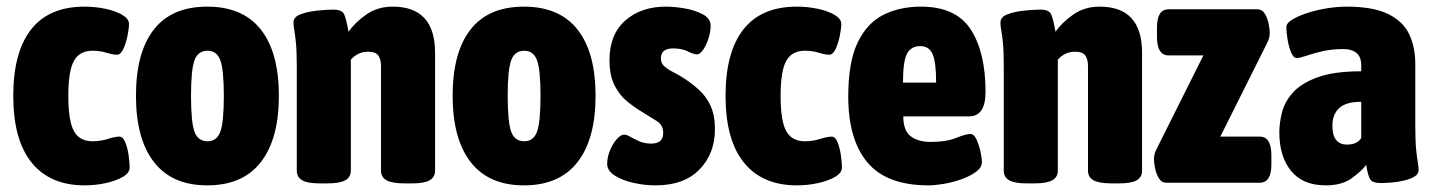

<svg xmlns="http://www.w3.org/2000/svg" viewBox="-20 -551 4322 579"><path d="M235 8Q131 8 75.5 -60.5Q20 -129 20 -262Q20 -394 74 -462.5Q128 -531 235 -531Q267 -531 298 -524.5Q329 -518 349 -506Q369 -494 369 -479Q369 -465 364.5 -443Q360 -421 352 -403.5Q344 -386 333 -386Q320 -386 301 -392Q282 -398 259 -398Q220 -398 203 -367.5Q186 -337 186 -262Q186 -186 203 -155.5Q220 -125 259 -125Q283 -125 305 -132Q327 -139 340 -139Q351 -139 358 -121.5Q365 -104 368 -81.5Q371 -59 371 -46Q371 -30 351 -18Q331 -6 299.5 1Q268 8 235 8Z M605 8Q499 8 444.5 -62Q390 -132 390 -262Q390 -393 444 -462Q498 -531 605 -531Q712 -531 766.5 -462Q821 -393 821 -262Q821 -132 766.5 -62Q712 8 605 8ZM606 -125Q634 -125 644.5 -154Q655 -183 655 -262Q655 -340 644.5 -369Q634 -398 606 -398Q577 -398 566.5 -369Q556 -340 556 -262Q556 -183 566.5 -154Q577 -125 606 -125Z M944 2Q907 2 891 -7.5Q875 -17 875 -36V-349Q875 -396 872.5 -421Q870 -446 867.5 -459Q865 -472 865 -483Q865 -500 886.5 -508Q908 -516 936.5 -519Q965 -522 985 -522Q1011 -522 1017.5 -508.5Q1024 -495 1031 -455Q1051 -484 1085 -507.5Q1119 -531 1164 -531Q1292 -531 1292 -392V-36Q1292 -17 1276 -7.5Q1260 2 1223 2H1199Q1162 2 1145.5 -7.5Q1129 -17 1129 -36V-351Q1129 -372 1121 -383.5Q1113 -395 1090 -395Q1059 -395 1038 -371V-36Q1038 -17 1021.5 -7.5Q1005 2 968 2Z M1560 8Q1454 8 1399.5 -62Q1345 -132 1345 -262Q1345 -393 1399 -462Q1453 -531 1560 -531Q1667 -531 1721.5 -462Q1776 -393 1776 -262Q1776 -132 1721.5 -62Q1667 8 1560 8ZM1561 -125Q1589 -125 1599.5 -154Q1610 -183 1610 -262Q1610 -340 1599.5 -369Q1589 -398 1561 -398Q1532 -398 1521.5 -369Q1511 -340 1511 -262Q1511 -183 1521.5 -154Q1532 -125 1561 -125Z M1957 8Q1924 8 1890.5 0.5Q1857 -7 1834 -21.5Q1811 -36 1811 -57Q1811 -77 1819.5 -97.5Q1828 -118 1840 -131.5Q1852 -145 1862 -145Q1870 -145 1881 -138.5Q1892 -132 1907.5 -125Q1923 -118 1944 -118Q1980 -118 1980 -150Q1980 -174 1960.5 -186Q1941 -198 1917 -213Q1895 -226 1872 -244.5Q1849 -263 1833.5 -293Q1818 -323 1818 -370Q1818 -447 1865.5 -489Q1913 -531 1988 -531Q2014 -531 2045.5 -525.5Q2077 -520 2100 -507.5Q2123 -495 2123 -473Q2123 -455 2116.5 -435Q2110 -415 2100.5 -401Q2091 -387 2082 -387Q2072 -387 2054 -396Q2036 -405 2010 -405Q1973 -405 1973 -375Q1973 -360 1984 -350.5Q1995 -341 2012 -332.5Q2029 -324 2047 -312Q2068 -298 2088.5 -279.5Q2109 -261 2122.5 -232.5Q2136 -204 2136 -161Q2136 -88 2089.5 -40Q2043 8 1957 8Z M2383 8Q2279 8 2223.5 -60.5Q2168 -129 2168 -262Q2168 -394 2222 -462.5Q2276 -531 2383 -531Q2415 -531 2446 -524.5Q2477 -518 2497 -506Q2517 -494 2517 -479Q2517 -465 2512.5 -443Q2508 -421 2500 -403.5Q2492 -386 2481 -386Q2468 -386 2449 -392Q2430 -398 2407 -398Q2368 -398 2351 -367.5Q2334 -337 2334 -262Q2334 -186 2351 -155.5Q2368 -125 2407 -125Q2431 -125 2453 -132Q2475 -139 2488 -139Q2499 -139 2506 -121.5Q2513 -104 2516 -81.5Q2519 -59 2519 -46Q2519 -30 2499 -18Q2479 -6 2447.5 1Q2416 8 2383 8Z M2780 8Q2654 8 2596 -61Q2538 -130 2538 -260Q2538 -363 2566 -422Q2594 -481 2643.5 -506Q2693 -531 2757 -531Q2863 -531 2907.5 -462Q2952 -393 2952 -274Q2952 -200 2902 -200H2704Q2704 -157 2726.5 -140Q2749 -123 2787 -123Q2833 -123 2863 -135Q2893 -147 2906 -147Q2917 -147 2924.5 -131Q2932 -115 2936.5 -95Q2941 -75 2941 -62Q2941 -46 2923.5 -33Q2906 -20 2879.5 -10.5Q2853 -1 2826 3.5Q2799 8 2780 8ZM2703 -302H2803Q2803 -363 2792.5 -387.5Q2782 -412 2755 -412Q2728 -412 2715.5 -389.5Q2703 -367 2703 -302Z M3076 2Q3039 2 3023 -7.5Q3007 -17 3007 -36V-349Q3007 -396 3004.5 -421Q3002 -446 2999.5 -459Q2997 -472 2997 -483Q2997 -500 3018.5 -508Q3040 -516 3068.5 -519Q3097 -522 3117 -522Q3143 -522 3149.5 -508.5Q3156 -495 3163 -455Q3183 -484 3217 -507.5Q3251 -531 3296 -531Q3424 -531 3424 -392V-36Q3424 -17 3408 -7.5Q3392 2 3355 2H3331Q3294 2 3277.5 -7.5Q3261 -17 3261 -36V-351Q3261 -372 3253 -383.5Q3245 -395 3222 -395Q3191 -395 3170 -371V-36Q3170 -17 3153.5 -7.5Q3137 2 3100 2Z M3496 0Q3483 0 3475 -13Q3467 -26 3463.5 -42.5Q3460 -59 3460 -70Q3460 -81 3462 -87.5Q3464 -94 3469 -104L3609 -384H3504Q3469 -384 3469 -440V-468Q3469 -523 3504 -523H3772Q3786 -523 3794 -510Q3802 -497 3805.5 -480.5Q3809 -464 3809 -453Q3809 -442 3807 -435.5Q3805 -429 3800 -419L3660 -139H3779Q3814 -139 3814 -83V-55Q3814 0 3779 0Z M3978 8Q3909 8 3873.5 -35.5Q3838 -79 3838 -152Q3838 -180 3846 -212Q3854 -244 3879 -272Q3904 -300 3953.5 -318Q4003 -336 4085 -336V-354Q4085 -403 4030 -403Q3996 -403 3968 -396.5Q3940 -390 3920 -383Q3900 -376 3891 -376Q3880 -376 3873 -394Q3866 -412 3862.5 -434Q3859 -456 3859 -469Q3859 -481 3877 -492Q3895 -503 3923 -512Q3951 -521 3982 -526Q4013 -531 4041 -531Q4120 -531 4165.5 -509Q4211 -487 4229.5 -448Q4248 -409 4248 -358V-172Q4248 -126 4250.5 -101Q4253 -76 4255.5 -62.5Q4258 -49 4258 -38Q4258 -26 4245.5 -18.5Q4233 -11 4214 -6.5Q4195 -2 4176 -0.5Q4157 1 4145 1Q4119 1 4112 -10Q4105 -21 4100 -54Q4087 -36 4057 -14Q4027 8 3978 8ZM4042 -115Q4073 -115 4085 -135V-244Q4039 -244 4018.5 -225Q3998 -206 3998 -172Q3998 -115 4042 -115Z"/></svg>

Font: Asap Condensed ExtraBold
Style: Regular
Weight: 800
Width: 3
Designer: Pablo Cosgaya
Foundry: Omnibus-Type
Version: Version 3.001; ttfautohint (v1.8.4.7-5d5b)